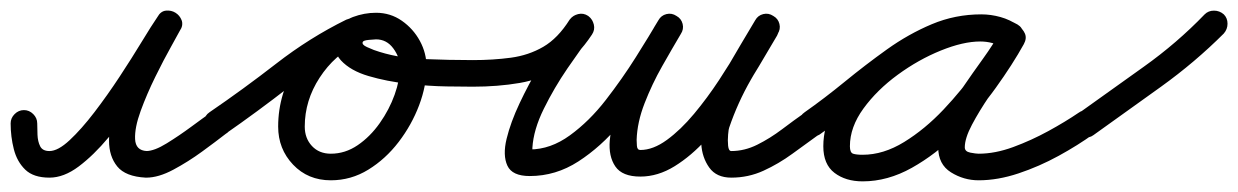

<svg xmlns="http://www.w3.org/2000/svg" viewBox="-45 -309 2328 361"><path d="M-25 -77Q-25 -87 -17.5 -94.5Q-10 -102 0 -102Q10 -102 17.5 -94.5Q25 -87 25 -77Q25 -68 25.5 -55.5Q26 -43 30.5 -34Q35 -25 48 -25Q64 -25 86 -45.5Q108 -66 132.5 -98Q157 -130 180 -165Q203 -200 221.5 -230.5Q240 -261 251 -277Q257 -288 267 -289Q277 -290 285 -285Q293 -280 296.5 -271Q300 -262 293 -251Q290 -245 276.5 -221Q263 -197 247 -164.5Q231 -132 219.5 -100.5Q208 -69 209 -47.5Q210 -26 231 -25Q231 -25 231 -25Q230 -25 230 -25Q245 -25 268.5 -39.5Q292 -54 315 -71Q338 -88 351 -97Q351 -97 351 -97Q351 -97 351 -97Q359 -103 369.5 -101.5Q380 -100 385 -91Q391 -83 389.5 -72.5Q388 -62 379 -57Q361 -43 335 -24Q309 -5 281 10Q253 25 230 25Q230 25 229 25Q229 25 229 25Q191 23 175.5 4Q160 -15 160 -44.5Q160 -74 171 -108.5Q182 -143 197.5 -176.5Q213 -210 227.5 -236.5Q242 -263 251 -277Q257 -287 267 -288.5Q277 -290 285 -285Q293 -280 296.5 -270.5Q300 -261 293 -251Q279 -228 258.5 -194Q238 -160 212.5 -122Q187 -84 159 -50.5Q131 -17 103 4Q75 25 48 25Q18 25 2.5 10Q-13 -5 -19 -28.5Q-25 -52 -25 -77Q-25 -77 -25 -77Q-25 -77 -25 -77Z M342 -63Q337 -71 338.5 -81.5Q340 -92 349 -98Q412 -141 474.5 -189.5Q537 -238 606 -272Q618 -277 626.5 -273Q635 -269 639 -260Q644 -251 641.5 -241.5Q639 -232 628 -227Q584 -206 556 -163Q528 -120 528 -71Q528 -49 541.5 -34.5Q555 -20 577 -20Q604 -20 627.5 -36Q651 -52 669 -77.5Q687 -103 697 -131Q707 -159 707 -183Q707 -201 694.5 -218Q682 -235 662 -235Q659 -235 648.5 -234Q638 -233 637 -230Q637 -230 637 -230Q637 -230 637 -230Q635 -225 645 -220.5Q655 -216 658 -215Q700 -200 750 -198Q800 -196 844 -196Q854 -196 861.5 -188.5Q869 -181 869 -171Q869 -161 861.5 -153.5Q854 -146 844 -146Q829 -146 795 -146.5Q761 -147 721.5 -151.5Q682 -156 648 -166Q614 -176 596 -195.5Q578 -215 589 -246Q589 -246 589 -246Q589 -246 589 -246Q597 -269 618.5 -277Q640 -285 662 -285Q689 -285 710.5 -270Q732 -255 744.5 -232Q757 -209 757 -183Q757 -148 743 -111Q729 -74 704.5 -42Q680 -10 647.5 10Q615 30 577 30Q534 30 506 0.5Q478 -29 478 -71Q478 -134 514 -190Q550 -246 607 -272Q618 -277 627 -273Q636 -269 640 -260Q644 -252 641.5 -242Q639 -232 628 -227Q561 -194 500 -146.5Q439 -99 377 -56Q369 -51 358.5 -52.5Q348 -54 342 -63Z M844 -146Q834 -146 826.5 -153.5Q819 -161 819 -171Q819 -181 826.5 -188.5Q834 -196 844 -196Q882 -196 915.5 -200.5Q949 -205 976.5 -221Q1004 -237 1026 -272Q1032 -280 1042 -282.5Q1052 -285 1061 -279Q1069 -273 1071.5 -263Q1074 -253 1068 -244Q1041 -203 1007 -181.5Q973 -160 932 -153Q891 -146 844 -146Q844 -146 844 -146Q844 -146 844 -146ZM1027 -273Q1033 -281 1043.5 -282.5Q1054 -284 1062 -278Q1070 -272 1071.5 -261.5Q1073 -251 1067 -243Q1047 -217 1022 -180.5Q997 -144 977.5 -104.5Q958 -65 956 -31Q956 -29 956 -27Q956 -25 956 -24Q956 -22 953 -25Q950 -28 951 -28Q990 -28 1026.5 -54.5Q1063 -81 1094 -121Q1125 -161 1150.5 -201.5Q1176 -242 1193 -271Q1193 -271 1193 -271Q1193 -271 1193 -271Q1198 -280 1208 -282.5Q1218 -285 1227 -279Q1236 -274 1238.5 -264Q1241 -254 1235 -245Q1214 -209 1185 -163.5Q1156 -118 1120.5 -75.5Q1085 -33 1042.5 -5.5Q1000 22 951 22Q918 22 909 2.5Q900 -17 907.5 -48Q915 -79 932 -115Q949 -151 969 -184.5Q989 -218 1005.5 -242Q1022 -266 1027 -273Q1027 -273 1027 -273Q1027 -273 1027 -273ZM1193 -271Q1198 -280 1208 -282.5Q1218 -285 1227 -279Q1236 -274 1238.5 -264Q1241 -254 1235 -245Q1219 -218 1200 -184.5Q1181 -151 1167 -115Q1153 -79 1152 -46Q1152 -43 1152.5 -35Q1153 -27 1159 -27Q1183 -27 1209 -46Q1235 -65 1260 -95Q1285 -125 1307 -158.5Q1329 -192 1346 -221.5Q1363 -251 1373 -267Q1373 -267 1373 -267Q1373 -267 1373 -267Q1378 -276 1388 -278.5Q1398 -281 1407 -276Q1416 -271 1418.5 -261Q1421 -251 1416 -242Q1402 -218 1382 -184.5Q1362 -151 1337 -115Q1312 -79 1283.5 -47.5Q1255 -16 1223.5 3.5Q1192 23 1159 23Q1125 23 1112 4Q1099 -15 1101.5 -45Q1104 -75 1116 -110Q1128 -145 1144 -178.5Q1160 -212 1173.5 -237Q1187 -262 1193 -271Q1193 -271 1193 -271Q1193 -271 1193 -271ZM1409 -279Q1418 -274 1420.5 -264Q1423 -254 1417 -245Q1392 -203 1367 -159.5Q1342 -116 1326 -69Q1326 -69 1326 -69Q1326 -69 1326 -69Q1325 -67 1324 -56Q1323 -45 1324 -35Q1325 -25 1330 -25Q1330 -25 1330 -25Q1330 -25 1330 -25Q1355 -25 1379 -37Q1403 -49 1425.5 -66Q1448 -83 1468 -97Q1476 -103 1486.5 -101.5Q1497 -100 1502 -91Q1508 -83 1506.5 -72.5Q1505 -62 1496 -57Q1471 -39 1445 -20Q1419 -1 1390.5 12Q1362 25 1330 25Q1330 25 1330 25Q1330 25 1330 25Q1302 25 1288.5 6Q1275 -13 1273.5 -38.5Q1272 -64 1278 -85Q1278 -85 1278 -85Q1278 -85 1278 -85Q1295 -135 1321.5 -180.5Q1348 -226 1375 -271Q1380 -280 1390 -282.5Q1400 -285 1409 -279Z M1461 -63Q1456 -71 1457.5 -81.5Q1459 -92 1468 -98Q1505 -124 1543.5 -155.5Q1582 -187 1622.5 -216Q1663 -245 1707 -263.5Q1751 -282 1800 -282Q1818 -282 1836 -277Q1854 -272 1870 -261Q1879 -254 1880 -244.5Q1881 -235 1876 -227Q1871 -220 1862 -216.5Q1853 -213 1842 -219Q1822 -231 1798 -231Q1766 -231 1724 -214Q1682 -197 1643 -168.5Q1604 -140 1578.5 -105Q1553 -70 1553 -34Q1553 -22 1559 -20Q1565 -18 1577 -18Q1616 -18 1655 -42Q1694 -66 1729 -103Q1764 -140 1791.5 -179.5Q1819 -219 1836 -250Q1842 -261 1852 -262.5Q1862 -264 1870 -260Q1878 -255 1882 -246Q1886 -237 1880 -226Q1870 -208 1852 -182Q1834 -156 1815 -128Q1796 -100 1782.5 -74.5Q1769 -49 1769 -32Q1769 -24 1779.5 -22Q1790 -20 1795 -20Q1826 -20 1860 -32.5Q1894 -45 1926 -62.5Q1958 -80 1983 -97Q1983 -97 1983 -97Q1983 -97 1983 -97Q1991 -103 2001.5 -101.5Q2012 -100 2017 -91Q2023 -83 2021.5 -72.5Q2020 -62 2011 -57Q1982 -36 1945.5 -16Q1909 4 1870 17Q1831 30 1795 30Q1767 30 1743 15Q1719 0 1719 -32Q1719 -58 1732 -86.5Q1745 -115 1764.5 -143.5Q1784 -172 1803.5 -199Q1823 -226 1836 -250Q1842 -261 1852 -262.5Q1862 -264 1870 -260Q1878 -255 1882 -246Q1886 -237 1880 -226Q1859 -188 1827 -143.5Q1795 -99 1755 -59Q1715 -19 1669.5 6.5Q1624 32 1577 32Q1545 32 1524 16Q1503 0 1503 -34Q1503 -71 1522.5 -107Q1542 -143 1574 -174.5Q1606 -206 1645 -230Q1684 -254 1724 -267.5Q1764 -281 1798 -281Q1836 -281 1868 -263Q1878 -257 1878.5 -247Q1879 -237 1874 -229Q1869 -221 1859.5 -217.5Q1850 -214 1840 -221Q1832 -227 1821 -229.5Q1810 -232 1800 -232Q1757 -232 1717 -213.5Q1677 -195 1639 -167Q1601 -139 1565.5 -109.5Q1530 -80 1496 -56Q1488 -51 1477.5 -52.5Q1467 -54 1461 -63Z M1977 -61Q1971 -70 1972.5 -80Q1974 -90 1983 -96Q2043 -139 2105.5 -183.5Q2168 -228 2220 -282Q2220 -282 2220 -282Q2220 -282 2220 -282Q2227 -289 2237.5 -289Q2248 -289 2256 -282Q2263 -275 2263 -264.5Q2263 -254 2256 -246Q2202 -192 2138 -146Q2074 -100 2011 -55Q2003 -49 1993 -51Q1983 -53 1977 -61Z"/></svg>

Font: FRB American Cursive Semibold
Style: Italic
Weight: 600
Italic angle: -25°
Version: Version 2.0;Modular Font Editor K font №1